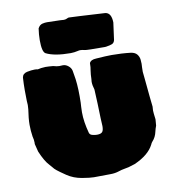

<svg xmlns="http://www.w3.org/2000/svg" viewBox="-98 -996 1019 1107"><g transform="rotate(-10 411.5 -442.0)"><path d="M362.3 24.4C348.1 24.4 325.2 22 293.5 16.6C261.2 11.2 232.4 0 207 -17.1C181.6 -34.2 165 -46.4 156.7 -53.2C148.4 -59.6 140.6 -67.4 134.3 -76.2C129.9 -81.5 125.5 -86.4 121.1 -91.3C104 -108.9 87.4 -137.7 70.8 -177.2C67.4 -192.4 63.5 -208 59.1 -223.6C59.1 -223.6 59.6 -230.5 59.6 -230.5C59.6 -243.7 57.6 -255.9 54.2 -268.1C50.8 -291 48.8 -314.5 48.8 -337.9C48.8 -362.8 51.8 -392.1 57.1 -426.8C58.1 -436 58.6 -444.3 58.6 -452.1C58.6 -460 58.1 -467.8 57.1 -475.6C56.6 -493.7 56.2 -514.6 56.2 -539.1C56.2 -564 57.1 -588.4 58.6 -612.8C61 -627.9 70.8 -637.2 87.9 -641.1C104.5 -644.5 119.6 -646.5 132.8 -646.5C139.2 -646.5 145 -646 151.4 -644.5C151.4 -644.5 171.4 -648.4 171.4 -648.4C173.8 -648.4 175.8 -648.4 177.7 -648.9C184.1 -649.9 190.4 -650.4 196.8 -650.4C209 -650.4 223.6 -649.4 241.2 -647.9C255.9 -643.6 267.6 -641.6 276.4 -641.6C279.8 -641.6 286.6 -642.1 297.4 -642.6C308.6 -642.6 318.8 -638.7 328.1 -631.3C338.9 -623 345.2 -613.3 347.7 -601.6C348.6 -593.8 350.1 -585.9 351.6 -578.1C358.4 -543.9 361.8 -501 361.8 -449.2C361.8 -421.4 361.3 -401.4 359.9 -388.2C359.4 -377.4 358.9 -366.7 358.9 -356C358.9 -318.8 365.2 -277.8 377.4 -232.9C379.9 -224.6 386.7 -219.2 397 -217.3C407.2 -214.8 415.5 -213.9 421.9 -213.9C438 -213.9 448.7 -217.3 454.1 -224.6C459 -231 461.4 -242.2 461.4 -257.8C461.4 -257.8 459 -303.7 459 -303.7C457.5 -361.8 455.6 -418.5 452.6 -473.1C447.3 -490.2 444.3 -505.9 444.3 -520C444.3 -525.9 444.8 -531.2 445.8 -536.6C445.8 -552.7 447.3 -568.4 449.7 -584.5C452.1 -595.7 453.6 -610.4 453.6 -627.9C459 -640.1 472.7 -647 493.7 -647.5C533.2 -650.4 563.5 -651.9 584 -651.9C622.1 -651.9 659.7 -649.9 696.8 -645.5C711.9 -643.1 723.6 -637.7 731.4 -628.4C738.8 -619.1 743.2 -608.9 744.6 -597.2C745.6 -588.9 746.1 -580.6 746.1 -572.3C746.1 -565.9 745.6 -559.1 745.1 -552.7C745.1 -552.7 744.6 -525.4 744.6 -525.4C745.6 -511.2 747.1 -496.6 749 -482.4C749 -482.4 759.3 -376 759.3 -376C761.7 -356.9 763.7 -337.4 765.6 -317.9C765.6 -313 765.1 -308.1 764.6 -303.7C764.2 -300.8 764.2 -297.9 764.2 -294.9C764.2 -286.1 766.1 -269 769.5 -243.2C769.5 -236.8 768.6 -224.6 766.6 -206.5C762.2 -195.3 758.8 -184.1 756.3 -172.9C752 -152.3 743.2 -134.3 729 -119.1C725.1 -114.7 722.2 -109.9 719.7 -103.5C700.7 -65.9 663.1 -34.7 606.9 -9.8C600.1 -7.3 587.4 -3.4 568.8 2C560.5 3.9 552.7 5.4 544.4 6.8C532.2 8.8 520.5 11.7 509.3 15.6C493.2 21 476.6 23.4 459.5 23.4C459.5 23.4 362.3 24.4 362.3 24.4ZM210.9 -728.5C197.8 -735.8 191.4 -762.2 191.4 -807.6C191.4 -830.6 193.4 -853 196.8 -876C203.1 -888.7 211.9 -896.5 223.1 -899.4C232.9 -901.9 242.2 -902.8 250.5 -902.8C257.8 -902.8 283.2 -902.3 326.2 -900.9C333.5 -899.9 341.3 -899.4 349.1 -899.4C356.4 -899.4 364.3 -901.4 372.1 -905.8C374.5 -907.2 377 -907.7 380.4 -907.7C392.6 -907.7 462.9 -903.8 591.3 -896.5C614.3 -893.1 626 -873 627 -835.4C627 -835.4 613.3 -734.4 613.3 -734.4C610.8 -724.1 606 -717.3 598.6 -713.9C591.3 -710.4 578.6 -707 561.5 -704.6C561.5 -704.6 553.7 -704.1 553.7 -704.1C482.4 -704.1 443.8 -705.1 437.5 -707C427.7 -709.5 419.4 -710.9 412.1 -710.9C406.7 -710.9 401.9 -710.4 397.5 -709C382.8 -705.6 368.7 -703.6 354.5 -703.6C291.5 -703.6 243.7 -711.9 210.9 -728.5Z"/></g></svg>

Font: Kaph
Style: Regular
Weight: 400
Designer: GGBotNet
Foundry: f0n7.com